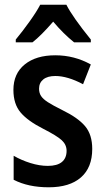

<svg xmlns="http://www.w3.org/2000/svg" viewBox="-20 -786 447 816"><path d="M187 10Q100 10 38 -22V-124Q71 -105 109.5 -93Q148 -81 183 -81Q223 -81 243 -97.5Q263 -114 263 -145Q263 -171 242.5 -190Q222 -209 163 -239Q98 -272 67.5 -308Q37 -344 37 -404Q37 -473 85 -512Q133 -551 215 -551Q296 -551 366 -512L333 -428Q267 -463 215 -463Q182 -463 164 -448.5Q146 -434 146 -409Q146 -391 154.5 -378Q163 -365 183 -352Q203 -339 245 -318Q311 -286 341.5 -250Q372 -214 372 -153Q372 -74 324 -32Q276 10 187 10ZM366 -618V-606H295Q250 -642 206 -694Q155 -635 118 -606H47V-618Q76 -653 106 -695Q136 -737 151 -766H262Q289 -713 366 -618Z"/></svg>

Font: Noto Sans Display Medium Narrow
Style: Regular
Weight: 500
Width: 4
Designer: Monotype Design team
Foundry: Monotype Imaging Inc.
Version: Version 1.000